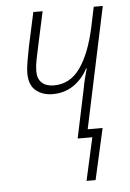

<svg xmlns="http://www.w3.org/2000/svg" viewBox="-52 -568 530 782"><g transform="rotate(-5 213.5 -177.0)"><path d="M270 175 309 0H249L291 -199Q295 -221 300 -241.5Q305 -262 311 -281H308Q286 -239 249 -214Q212 -189 164 -189Q123 -189 95.5 -211.5Q68 -234 68 -282Q68 -304 73.5 -334.5Q79 -365 84 -391L114 -529H152L121 -386Q115 -359 110 -333.5Q105 -308 105 -287Q105 -257 122.5 -240.5Q140 -224 172 -224Q238 -224 279.5 -282.5Q321 -341 344 -448L361 -529H398L293 -34H354L307 175Z"/></g></svg>

Font: Noto Sans Condensed ExtraLight
Style: Italic
Weight: 200
Width: 3
Italic angle: -12°
Designer: Monotype Design Team
Foundry: Monotype Imaging Inc.
Version: Version 2.013; ttfautohint (v1.8.4.7-5d5b)